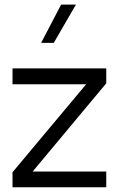

<svg xmlns="http://www.w3.org/2000/svg" viewBox="-20 -796 506 816"><path d="M154.8 -613.8H208.5L302.7 -776.4H239.7ZM346.2 -438 33.2 -64V0H431.6V-66.9H118.7L431.6 -441.9V-505.4H33.2V-438Z"/></svg>

Font: Estedad Regular
Style: Regular
Weight: 400
Designer: Amin Abedi
Version: Version 7.3